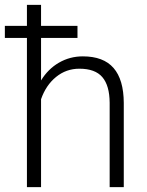

<svg xmlns="http://www.w3.org/2000/svg" viewBox="-20 -770 603 790"><path d="M298.8 -613.8H148.9V-439Q177.7 -486.3 222.7 -512.2Q267.6 -538.1 320.8 -538.1Q405.8 -538.1 447.3 -490.2Q488.8 -442.4 489.3 -346.7V0H431.2V-347.2Q430.7 -418 401.1 -452.6Q371.6 -487.3 306.6 -487.3Q252.4 -487.3 210.7 -453.4Q168.9 -419.4 148.9 -361.8V0H90.8V-613.8H0V-663.6H90.8V-750H148.9V-663.6H298.8Z"/></svg>

Font: SteelSelectRoboto
Style: Regular
Weight: 300
Designer: Google
Version: Version 2.137; 2017